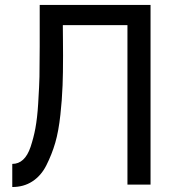

<svg xmlns="http://www.w3.org/2000/svg" viewBox="-20 -749 711 779"><path d="M497.1 -647H234.9Q234.9 -615.2 235.4 -587.9Q235.8 -560.5 235.8 -523.9Q235.8 -449.7 233.9 -402.8Q231.4 -339.4 225.1 -284.2Q217.8 -216.3 204.1 -169.4Q190.4 -122.6 168 -78.1Q146.5 -35.6 110.8 -12.7Q76.2 9.8 29.8 9.8V-84Q55.2 -84 73.7 -101.1Q92.3 -118.2 104 -152.8Q116.7 -191.4 123.5 -228Q131.3 -270.5 134.8 -327.1Q139.6 -407.2 140.1 -437.5Q141.1 -505.9 141.1 -560.1V-729H590.8V0H497.1Z"/></svg>

Font: Miedinger*
Style: Book
Weight: 400
Version: Version 001.000